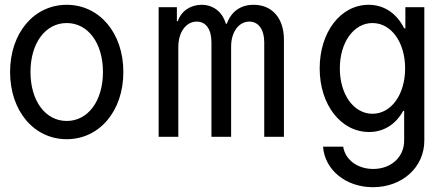

<svg xmlns="http://www.w3.org/2000/svg" viewBox="-20 -570 1840 800"><path d="M258 10C394 10 494 -107 494 -270C494 -433 394 -550 258 -550C122 -550 22 -433 22 -270C22 -107 122 10 258 10ZM258 -66C169 -66 107 -150 107 -270C107 -390 169 -474 258 -474C347 -474 409 -390 409 -270C409 -150 347 -66 258 -66Z M641 0H723V-374C723 -436 755 -480 800 -480C838 -480 861 -448 861 -394V0H943V-376C943 -437 975 -480 1019 -480C1057 -480 1081 -447 1081 -394V0H1163V-405C1163 -494 1114 -550 1037 -550C983 -550 944 -523 925 -471H921C907 -520 869 -550 820 -550C774 -550 735 -524 721 -482H717V-540H641Z M1664 -108V16C1664 84 1610 134 1535 134C1469 134 1418 95 1410 41H1326C1333 138 1421 210 1534 210C1656 210 1748 127 1748 16V-540H1669V-452H1664C1633 -514 1581 -550 1516 -550C1399 -550 1312 -436 1312 -285C1312 -134 1400 -20 1518 -20C1579 -20 1629 -52 1660 -108ZM1532 -96C1454 -96 1396 -176 1396 -285C1396 -394 1454 -474 1532 -474C1610 -474 1668 -394 1668 -285C1668 -176 1610 -96 1532 -96Z"/></svg>

Font: CommitMonoNiceRocks
Style: Regular
Weight: 400
Monospace: yes
Designer: Eigil Nikolajsen
Foundry: Eigil Nikolajsen
Version: Version 1.143